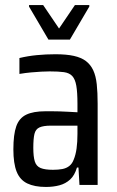

<svg xmlns="http://www.w3.org/2000/svg" viewBox="-20 -733 465 761"><path d="M162 8Q117 8 88 -6Q59 -20 46 -52.5Q33 -85 33 -141Q33 -200 44.5 -232.5Q56 -265 84 -278.5Q112 -292 160 -292Q171 -292 185.5 -292Q200 -292 216.5 -291.5Q233 -291 250.5 -290Q268 -289 287 -288V-322Q287 -367 282.5 -393Q278 -419 266.5 -431.5Q255 -444 233.5 -447Q212 -450 177 -450Q163 -450 144 -449Q125 -448 103 -446Q81 -444 57 -440V-503Q90 -511 126 -514.5Q162 -518 200 -518Q243 -518 272.5 -511.5Q302 -505 320.5 -491Q339 -477 349.5 -454.5Q360 -432 363.5 -399Q367 -366 367 -322V0H295L291 -69H285Q276 -38 258 -21.5Q240 -5 215.5 1.5Q191 8 162 8ZM190 -60Q211 -60 227 -63Q243 -66 254.5 -75Q266 -84 272 -100Q280 -119 283.5 -144.5Q287 -170 287 -202V-235H182Q152 -235 136.5 -228Q121 -221 116.5 -202Q112 -183 112 -147Q112 -112 118 -93Q124 -74 141 -67Q158 -60 190 -60ZM172 -576 95 -707V-713H151L214 -620L277 -713H334V-707L257 -576Z"/></svg>

Font: Saira Condensed Medium
Style: Regular
Weight: 500
Width: 3
Designer: Hector Gatti with collaboration of the Omnibus-Type team
Foundry: Omnibus-Type
Version: Version 1.101